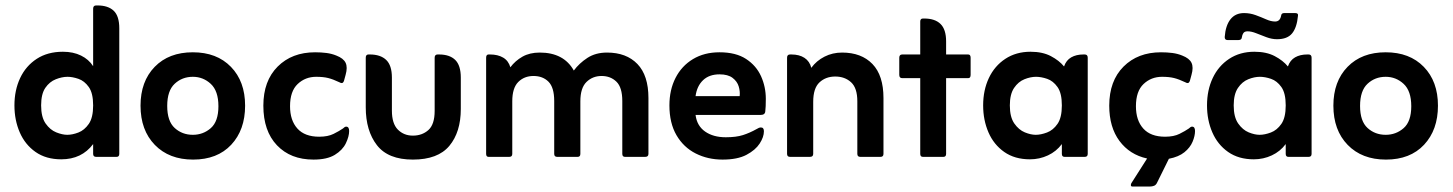

<svg xmlns="http://www.w3.org/2000/svg" viewBox="-20 -576 5334 705"><path d="M322 -333V-544Q322 -556 333 -556H338Q377 -556 397.5 -536.5Q418 -517 418 -472V-11Q418 0 408 0H333Q322 0 322 -11V-47Q280 9 205 9Q149 9 110.5 -18Q72 -45 52.5 -90Q33 -135 33 -189Q33 -245 54 -289.5Q75 -334 115 -360Q155 -386 211 -386Q249 -386 277.5 -372Q306 -358 322 -333ZM227 -81Q246 -81 268 -89.5Q290 -98 306 -121Q322 -144 322 -189Q322 -234 306 -256.5Q290 -279 268 -286.5Q246 -294 228 -294Q208 -294 185 -285Q162 -276 146.5 -253.5Q131 -231 131 -189Q131 -146 147.5 -122.5Q164 -99 186.5 -90Q209 -81 227 -81Z M689 10Q601 10 548.5 -44Q496 -98 496 -188Q496 -277 548 -330.5Q600 -384 688 -384Q776 -384 828 -330.5Q880 -277 880 -188Q880 -99 829 -44.5Q778 10 689 10ZM688 -81Q726 -81 754 -105.5Q782 -130 782 -186Q782 -242 754 -268Q726 -294 688 -294Q649 -294 621.5 -268.5Q594 -243 594 -187Q594 -131 621.5 -106Q649 -81 688 -81Z M1239 -104Q1246 -111 1251 -111Q1262 -111 1262 -95Q1262 -75 1250 -50Q1238 -25 1209.5 -7.5Q1181 10 1131 10Q1047 10 997 -42.5Q947 -95 947 -188Q947 -279 999.5 -331.5Q1052 -384 1137 -384Q1159 -384 1178.5 -381.5Q1198 -379 1215 -372Q1241 -362 1249 -345.5Q1257 -329 1249 -301L1243 -279Q1240 -271 1235 -271Q1231 -271 1226 -274Q1203 -285 1185 -289.5Q1167 -294 1141 -294Q1101 -294 1073 -267.5Q1045 -241 1045 -186Q1045 -134 1072 -104Q1099 -74 1152 -74Q1184 -74 1205 -84.5Q1226 -95 1239 -104Z M1496 10Q1405 10 1364 -43Q1323 -96 1323 -182V-364Q1323 -376 1333 -376H1338Q1377 -376 1398 -356Q1419 -336 1419 -291V-170Q1419 -122 1441 -100Q1463 -78 1496 -78Q1530 -78 1553 -98.5Q1576 -119 1576 -169V-364Q1576 -376 1587 -376H1592Q1631 -376 1651.5 -356Q1672 -336 1672 -291V-176Q1672 -91 1630 -40.5Q1588 10 1496 10Z M1854 -329Q1872 -353 1898.5 -368Q1925 -383 1962 -383Q2050 -383 2087 -317Q2107 -344 2137 -363.5Q2167 -383 2209 -383Q2280 -383 2320.5 -341Q2361 -299 2361 -216V-11Q2361 0 2349 0H2275Q2265 0 2265 -11V-205Q2265 -255 2243.5 -276Q2222 -297 2189 -297Q2156 -297 2133.5 -275Q2111 -253 2111 -204V-11Q2111 0 2101 0H2026Q2015 0 2015 -11V-205Q2015 -255 1994 -276Q1973 -297 1939 -297Q1905 -297 1883 -275Q1861 -253 1861 -204V-11Q1861 0 1850 0H1774Q1765 0 1765 -11V-364Q1765 -376 1774 -376H1779Q1808 -376 1827.5 -364.5Q1847 -353 1854 -329Z M2534 -154Q2539 -114 2569 -93Q2599 -72 2645 -72Q2683 -72 2708 -80Q2733 -88 2758 -102Q2767 -108 2774 -108Q2785 -108 2785 -94Q2785 -73 2769.5 -49Q2754 -25 2721 -7.5Q2688 10 2633 10Q2579 10 2534.5 -12.5Q2490 -35 2464 -79.5Q2438 -124 2438 -189Q2438 -246 2460.5 -290Q2483 -334 2524.5 -359Q2566 -384 2622 -384Q2682 -384 2719.5 -359.5Q2757 -335 2774.5 -296Q2792 -257 2792 -213Q2792 -198 2791.5 -186.5Q2791 -175 2790 -167Q2789 -154 2773 -154ZM2534 -223H2696Q2698 -240 2692.5 -258.5Q2687 -277 2670 -290Q2653 -303 2622 -303Q2584 -303 2561.5 -281.5Q2539 -260 2534 -223Z M2959 -327Q2978 -353 3007.5 -368Q3037 -383 3072 -383Q3143 -383 3183.5 -341Q3224 -299 3224 -216V-11Q3224 0 3213 0H3139Q3128 0 3128 -11V-204Q3128 -253 3105 -274Q3082 -295 3047 -295Q3012 -295 2989 -273.5Q2966 -252 2966 -202V-11Q2966 0 2954 0H2881Q2870 0 2870 -11V-364Q2870 -376 2881 -376H2886Q2915 -376 2934 -363.5Q2953 -351 2959 -327Z M3359 -289H3293Q3282 -289 3282 -301V-364Q3282 -376 3293 -376H3359V-497Q3359 -508 3369 -508H3374Q3413 -508 3433.5 -488Q3454 -468 3454 -424V-376H3535Q3544 -376 3544 -364V-301Q3544 -289 3535 -289H3454V-11Q3454 0 3444 0H3369Q3359 0 3359 -11Z M3879 -47Q3859 -20 3828 -5.5Q3797 9 3762 9Q3706 9 3667.5 -18Q3629 -45 3609.5 -90Q3590 -135 3590 -189Q3590 -245 3611 -289.5Q3632 -334 3671.5 -360Q3711 -386 3764 -386Q3808 -386 3838.5 -370Q3869 -354 3887 -332Q3895 -355 3913.5 -365.5Q3932 -376 3958 -376H3963Q3974 -376 3974 -364V-11Q3974 0 3963 0H3889Q3879 0 3879 -11ZM3783 -81Q3802 -81 3824.5 -89.5Q3847 -98 3863 -121Q3879 -144 3879 -189Q3879 -234 3863 -256.5Q3847 -279 3825 -286.5Q3803 -294 3784 -294Q3764 -294 3741.5 -285Q3719 -276 3703.5 -253Q3688 -230 3688 -189Q3688 -146 3704.5 -122.5Q3721 -99 3743 -90Q3765 -81 3783 -81Z M4272 7 4229 94Q4225 103 4218 106Q4211 109 4201 109H4139Q4133 109 4132.5 105Q4132 101 4134 97L4192 6Q4128 -8 4090.5 -58.5Q4053 -109 4053 -188Q4053 -279 4105.5 -331.5Q4158 -384 4243 -384Q4265 -384 4284.5 -381.5Q4304 -379 4321 -372Q4347 -362 4355 -345.5Q4363 -329 4355 -301L4349 -279Q4346 -271 4341 -271Q4337 -271 4332 -274Q4309 -285 4291 -289.5Q4273 -294 4247 -294Q4207 -294 4179 -267.5Q4151 -241 4151 -186Q4151 -134 4178 -104Q4205 -74 4258 -74Q4290 -74 4311 -84.5Q4332 -95 4345 -104Q4352 -111 4357 -111Q4368 -111 4368 -95Q4368 -77 4359 -55.5Q4350 -34 4329 -17Q4308 0 4272 7Z M4487 -429Q4477 -429 4477 -440Q4480 -482 4498 -505Q4516 -528 4548 -528Q4570 -528 4590.5 -520.5Q4611 -513 4629 -505Q4647 -497 4662 -497Q4680 -497 4684 -518Q4685 -528 4695 -528H4736Q4748 -528 4746 -518Q4742 -475 4724.5 -453.5Q4707 -432 4669 -432Q4650 -432 4630 -439.5Q4610 -447 4592.5 -454Q4575 -461 4561 -461Q4550 -461 4545.5 -454.5Q4541 -448 4540 -439Q4539 -429 4528 -429ZM4701 -47Q4681 -20 4650 -5.5Q4619 9 4584 9Q4528 9 4489.5 -18Q4451 -45 4431.5 -90Q4412 -135 4412 -189Q4412 -245 4433 -289.5Q4454 -334 4493.5 -360Q4533 -386 4586 -386Q4630 -386 4660.5 -370Q4691 -354 4709 -332Q4717 -355 4735.5 -365.5Q4754 -376 4780 -376H4785Q4796 -376 4796 -364V-11Q4796 0 4785 0H4711Q4701 0 4701 -11ZM4605 -81Q4624 -81 4646.5 -89.5Q4669 -98 4685 -121Q4701 -144 4701 -189Q4701 -234 4685 -256.5Q4669 -279 4647 -286.5Q4625 -294 4606 -294Q4586 -294 4563.5 -285Q4541 -276 4525.5 -253Q4510 -230 4510 -189Q4510 -146 4526.5 -122.5Q4543 -99 4565 -90Q4587 -81 4605 -81Z M5069 10Q4981 10 4928.5 -44Q4876 -98 4876 -188Q4876 -277 4928 -330.5Q4980 -384 5068 -384Q5156 -384 5208 -330.5Q5260 -277 5260 -188Q5260 -99 5209 -44.5Q5158 10 5069 10ZM5068 -81Q5106 -81 5134 -105.5Q5162 -130 5162 -186Q5162 -242 5134 -268Q5106 -294 5068 -294Q5029 -294 5001.5 -268.5Q4974 -243 4974 -187Q4974 -131 5001.5 -106Q5029 -81 5068 -81Z"/></svg>

Font: Zain
Style: Bold
Weight: 700
Designer: Zain,Boutros
Foundry: Mobile Telecommunications Company (Zain), 2024
Version: Version 1.50; ttfautohint (v1.8.4)